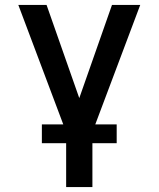

<svg xmlns="http://www.w3.org/2000/svg" viewBox="-20 -540 640 775"><path d="M247 215V-7L54 -520H168L300 -144L432 -520H546L353 -7V215ZM451 38H149V-38H451Z"/></svg>

Font: Iosevka Semibold Extended
Style: Regular
Weight: 600
Width: 7
Monospace: yes
Designer: Belleve Invis
Foundry: Belleve Invis
Version: Version 32.5.0; ttfautohint (v1.8.4)